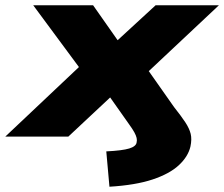

<svg xmlns="http://www.w3.org/2000/svg" viewBox="-69 -518 850 728"><path d="M346 190 334 56Q395 53 421 45Q447 37 449 22Q451 14 449 5Q447 -4 440.5 -16Q434 -28 421 -46L330 -175H377L190 0H-49L274 -305L273 -206L57 -498H284L397 -337H346L521 -498H761L449 -205L456 -304L591 -112Q618 -78 633.5 -54.5Q649 -31 654 -10.5Q659 10 653 38Q644 76 609 108.5Q574 141 509.5 162.5Q445 184 346 190Z"/></svg>

Font: Nunito Sans 10pt Expanded Black
Style: Italic
Weight: 900
Width: 7
Italic angle: -9°
Designer: Vernon Adams
Foundry: Vernon Adams
Version: Version 3.101;gftools[0.9.27]